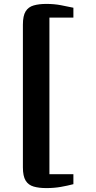

<svg xmlns="http://www.w3.org/2000/svg" viewBox="-20 -824 492 981"><path d="M216.5 137Q179 137 152 129.2Q125 121.5 111 98.8Q97 76 97 31V-698Q97 -743.5 111 -766Q125 -788.5 152 -796.2Q179 -804 216.5 -804Q256.5 -804 290.8 -797.5Q325 -791 355 -784.5V-734H232.5V66H355V117Q324.5 125 290.5 131Q256.5 137 216.5 137Z"/></svg>

Font: Merriweather 28pt ExtraBold
Style: Regular
Weight: 800
Version: Version 2.100